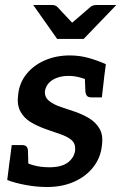

<svg xmlns="http://www.w3.org/2000/svg" viewBox="-20 -741 486 769"><path d="M168 8Q127 8 83.5 0Q40 -8 9 -20L19 -100L73 -98Q83 -88 112.5 -79.5Q142 -71 178 -71Q226 -71 251.5 -90Q277 -109 281 -139Q283 -166 266.5 -180Q250 -194 222 -203.5Q194 -213 163 -224Q129 -236 102 -252.5Q75 -269 61 -296Q47 -323 53 -364Q58 -410 86.5 -445Q115 -480 160 -499.5Q205 -519 260 -519Q297 -519 332.5 -509.5Q368 -500 404 -484L396 -423L336 -420Q318 -426 297.5 -431.5Q277 -437 254 -437Q229 -437 208.5 -429.5Q188 -422 175.5 -408.5Q163 -395 160 -376Q158 -352 176.5 -337Q195 -322 224 -312.5Q253 -303 279 -294Q311 -283 337.5 -267Q364 -251 379 -225Q394 -199 388 -157Q383 -109 353.5 -71.5Q324 -34 276.5 -13Q229 8 168 8ZM319 -448 397 -429 388 -351H346Q333 -351 328 -357.5Q323 -364 322 -375ZM94 -64 17 -82 27 -160H68Q81 -160 86.5 -153.5Q92 -147 92 -136ZM446 -721 315 -585H209L113 -721H188Q202 -721 210 -713L269 -650L342 -713Q346 -717 353 -719Q360 -721 367 -721Z"/></svg>

Font: Aleo SemiBold
Style: Italic
Weight: 600
Italic angle: -7°
Designer: Alessio Laiso
Foundry: Alessio Laiso
Version: Version 2.001;gftools[0.9.29]